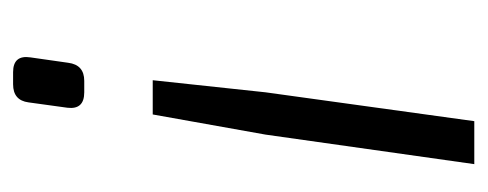

<svg xmlns="http://www.w3.org/2000/svg" viewBox="-240 -288 727 286"><g transform="rotate(-90 123.0 -144.5)"><path d="M141 -488H159Q185 -488 181 -462L173 -406Q170 -382 146 -382H129Q103 -382 106 -407L114 -465Q117 -488 141 -488ZM129 -112 86 199H22L66 -112L96 -280H147Z"/></g></svg>

Font: Exo 2.0 Light
Style: Italic
Weight: 300
Italic angle: -8°
Designer: Natanael Gama
Version: Version 1.001;PS 001.001;hotconv 1.0.70;makeotf.lib2.5.58329